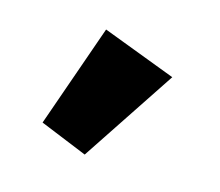

<svg xmlns="http://www.w3.org/2000/svg" viewBox="-49 -221 396 345"><g transform="rotate(15 149.0 -48.5)"><path d="M44 29 111 -162 248 -110 132 65Z"/></g></svg>

Font: IBM Plex Sans Arabic Medm
Style: Regular
Weight: 500
Designer: Mike Abbink, Paul van der Laan, Pieter van Rosmalen, Wael Morcos, Khajak Apelian
Foundry: Bold Monday
Version: Version 1.005